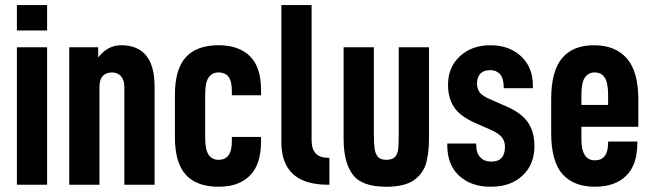

<svg xmlns="http://www.w3.org/2000/svg" viewBox="-20 -710 2511 738"><path d="M44.9 -528.3H161.1V0H44.9ZM44.9 -690.4H161.1V-592.8H44.9Z M246.1 -528.3H357.4V-489.3Q394.5 -536.1 445.3 -536.1Q574.2 -536.1 574.2 -377V0H458V-376Q458 -402.3 444.3 -418Q430.7 -431.6 410.2 -431.6Q388.7 -431.6 375 -418Q362.3 -404.3 362.3 -376V0H246.1Z M652.3 -182.6V-344.7Q652.3 -445.3 695.3 -491.2Q737.3 -536.1 820.3 -536.1Q898.4 -536.1 941.4 -493.2Q983.4 -451.2 983.4 -364.3V-343.8H871.1V-362.3Q871.1 -398.4 858.4 -415Q844.7 -431.6 820.3 -431.6Q794.9 -431.6 781.2 -411.1Q768.6 -391.6 768.6 -345.7V-181.6Q768.6 -135.7 781.2 -116.2Q794.9 -95.7 819.3 -95.7Q845.7 -95.7 858.4 -113.3Q871.1 -129.9 871.1 -167V-183.6H983.4V-167Q983.4 -78.1 941.4 -36.1Q899.4 7.8 820.3 7.8Q737.3 7.8 695.3 -37.1Q652.3 -83 652.3 -182.6Z M1061.5 -164.1V-690.4H1177.7V-170.9Q1177.7 -103.5 1241.2 -103.5H1246.1V0H1240.2Q1061.5 0 1061.5 -164.1Z M1300.8 -176.8V-528.3H1417V-201.2Q1417 -160.2 1419.9 -140.6Q1421.9 -120.1 1431.6 -108.4Q1441.4 -95.7 1464.8 -95.7Q1487.3 -95.7 1498 -106.4Q1507.8 -116.2 1510.7 -137.7Q1511.7 -147.5 1512.2 -163.6Q1512.7 -179.7 1512.7 -201.2V-528.3H1628.9V-176.8Q1628.9 -115.2 1615.2 -74.2Q1600.6 -36.1 1565.4 -13.7Q1529.3 7.8 1464.8 7.8Q1370.1 7.8 1335.9 -39.1Q1300.8 -85 1300.8 -176.8Z M1699.2 -152.3V-158.2H1810.5V-152.3Q1810.5 -121.1 1826.2 -105.5Q1840.8 -88.9 1868.2 -88.9Q1895.5 -88.9 1908.2 -103.5Q1920.9 -117.2 1920.9 -146.5Q1920.9 -168 1908.2 -183.6Q1894.5 -198.2 1869.1 -210L1808.6 -236.3Q1747.1 -263.7 1725.6 -297.9Q1702.1 -332 1702.1 -384.8Q1702.1 -451.2 1747.1 -493.2Q1793 -536.1 1865.2 -536.1Q1937.5 -536.1 1983.4 -493.2Q2028.3 -451.2 2028.3 -380.9V-371.1H1916V-377Q1916 -408.2 1902.3 -424.8Q1887.7 -440.4 1864.3 -440.4Q1839.8 -440.4 1827.1 -427.7Q1813.5 -414.1 1813.5 -389.6Q1813.5 -368.2 1824.2 -354.5Q1835 -340.8 1862.3 -329.1L1926.8 -300.8Q1983.4 -276.4 2008.8 -240.2Q2034.2 -204.1 2034.2 -148.4Q2034.2 -78.1 1989.3 -36.1Q1944.3 7.8 1866.2 7.8Q1790 7.8 1744.1 -35.2Q1699.2 -77.1 1699.2 -152.3Z M2214.8 -222.7V-174.8Q2214.8 -93.8 2266.6 -93.8Q2317.4 -93.8 2317.4 -161.1V-166H2429.7V-160.2Q2429.7 -77.1 2387.7 -35.2Q2344.7 7.8 2266.6 7.8Q2186.5 7.8 2142.6 -40Q2098.6 -88.9 2098.6 -199.2V-328.1Q2098.6 -437.5 2140.6 -486.3Q2181.6 -536.1 2263.7 -536.1Q2344.7 -536.1 2389.6 -485.4Q2433.6 -434.6 2433.6 -328.1V-222.7ZM2214.8 -345.7V-306.6H2317.4V-345.7Q2317.4 -391.6 2304.7 -411.1Q2292 -431.6 2265.6 -431.6Q2241.2 -431.6 2227.5 -411.1Q2214.8 -391.6 2214.8 -345.7Z"/></svg>

Font: Dinish Condensed
Style: Bold
Weight: 700
Width: 3
Designer: Bert Driehuis
Foundry: Playbeing
Version: Version 3.006; git-39231f3c-release